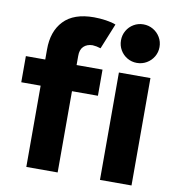

<svg xmlns="http://www.w3.org/2000/svg" viewBox="-85 -850 842 925"><g transform="rotate(10 335.5 -387.0)"><path d="M10.7 -525.4H105.5V-574.2Q105 -663.1 154.1 -714.8Q203.1 -766.6 301.8 -766.6Q330.6 -766.6 360.6 -762.2Q390.6 -757.8 409.2 -750L358.4 -625Q337.4 -631.8 318.4 -632.8Q291 -632.3 274.7 -616.5Q258.3 -600.6 258.8 -569.3V-525.4H385.7V-397.5H258.8V0H105.5V-397.5H10.7ZM465.8 -525.4H620.1V0H465.8ZM448.7 -679.7Q448.7 -706.1 461.2 -727.5Q473.6 -749 495.1 -761.7Q516.6 -774.4 542.5 -774.4Q568.4 -774.4 590.1 -761.7Q611.8 -749 624.5 -727.5Q637.2 -706.1 637.2 -679.7Q637.2 -654.3 624.5 -632.8Q611.8 -611.3 590.1 -598.6Q568.4 -585.9 542.5 -585.9Q516.6 -585.9 495.1 -598.6Q473.6 -611.3 461.2 -632.8Q448.7 -654.3 448.7 -679.7Z"/></g></svg>

Font: Reddit Sans Chocolate ExtraBold
Style: Regular
Weight: 800
Designer: Stephen Hutchings
Foundry: Reddit
Version: Version 1.011